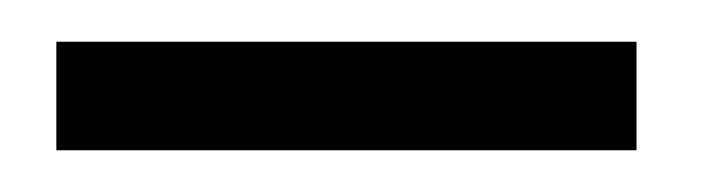

<svg xmlns="http://www.w3.org/2000/svg" viewBox="-20 -745 339 92"><path d="M285 -725H7V-673H285Z"/></svg>

Font: 18Franklin Light
Style: Regular
Weight: 300
Designer: Pablo Impallari, Rodrigo Fuenzalida (Modified by Dan O. Williams)
Version: Version 0.025;PS 000.025;hotconv 1.0.88;makeotf.lib2.5.64775